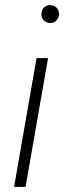

<svg xmlns="http://www.w3.org/2000/svg" viewBox="-20 -731 251 751"><path d="M35 0 123 -504H168L80 0ZM177 -641Q162 -641 152 -651Q142 -661 142 -676Q142 -692 152 -701.5Q162 -711 176 -711Q190 -711 200.5 -701.5Q211 -692 211 -676Q211 -661 201 -651Q191 -641 177 -641Z"/></svg>

Font: DM Sans ExtraLight
Style: Italic
Weight: 250
Italic angle: -10°
Designer: Colophon Foundry, Jonny Pinhorn
Foundry: Colophon Foundry
Version: Version 4.004;gftools[0.9.30]